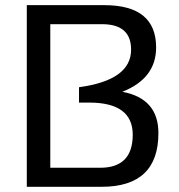

<svg xmlns="http://www.w3.org/2000/svg" viewBox="-20 -718 689 738"><path d="M83 0V-698.2H380.9Q580.1 -698.2 580.1 -535.6Q580.1 -416.5 450.2 -365.2Q588.9 -339.4 588.9 -206.5Q588.9 0 370.6 0ZM365.2 -73.2Q490.2 -73.2 490.2 -200.2Q490.2 -323.7 322.8 -323.7H283.7V-382.8Q483.9 -409.7 483.9 -527.3Q483.9 -625 372.6 -625H173.3V-73.2Z"/></svg>

Font: Sansation
Style: Regular
Weight: 400
Designer: Bernd Montag
Version: Version 1.301